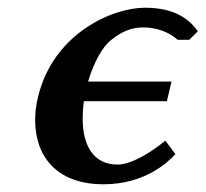

<svg xmlns="http://www.w3.org/2000/svg" viewBox="-20 -465 532 497"><path d="M470 -362 492 -384C463 -426 417 -445 355 -445C270 -445 116 -377 78 -212C73 -192 71 -173 71 -154C71 -62 125 12 248 12C353 12 413 -43 434 -66L408 -101C364 -65 317 -39 284 -39C223 -39 194 -87 194 -158C194 -172 195 -187 197 -203H412L424 -254H208C224 -307 246 -344 267 -361C304 -391 331 -394 352 -394C366 -394 405 -392 440 -362Z"/></svg>

Font: Linux Libertine O
Style: Bold Italic
Weight: 700
Italic angle: -11.5°
Designer: Philipp H. Poll
Foundry: Philipp H. Poll
Version: Version 4.1.0